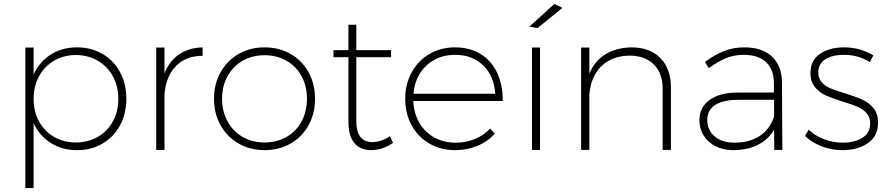

<svg xmlns="http://www.w3.org/2000/svg" viewBox="-20 -763 4525 977"><path d="M623 -260Q623 -185 591 -125.5Q559 -66 502 -32.5Q445 1 372 1Q296 1 238.5 -35.5Q181 -72 151 -136V194H109V-521H151V-384Q181 -449 238.5 -485.5Q296 -522 372 -522Q444 -522 501.5 -488.5Q559 -455 591 -395.5Q623 -336 623 -260ZM582 -260Q582 -324 554.5 -374.5Q527 -425 477.5 -454Q428 -483 366 -483Q304 -483 255 -454Q206 -425 178.5 -374.5Q151 -324 151 -260Q151 -196 178.5 -145.5Q206 -95 255 -66.5Q304 -38 366 -38Q428 -38 477.5 -66.5Q527 -95 554.5 -145.5Q582 -196 582 -260Z M1011 -522V-479Q926 -479 875 -426.5Q824 -374 817 -282V0H775V-521H817V-390Q842 -453 891.5 -486.5Q941 -520 1011 -522Z M1583 -261Q1583 -185 1550 -125.5Q1517 -66 1458.5 -32.5Q1400 1 1326 1Q1253 1 1194.5 -32.5Q1136 -66 1102.5 -125.5Q1069 -185 1069 -261Q1069 -336 1102.5 -395.5Q1136 -455 1194.5 -488.5Q1253 -522 1326 -522Q1400 -522 1458.5 -488.5Q1517 -455 1550 -395.5Q1583 -336 1583 -261ZM1110 -261Q1110 -196 1138 -145Q1166 -94 1215 -66Q1264 -38 1326 -38Q1388 -38 1437.5 -66Q1487 -94 1514.5 -145Q1542 -196 1542 -261Q1542 -325 1514.5 -375.5Q1487 -426 1437.5 -454Q1388 -482 1326 -482Q1264 -482 1215 -454Q1166 -426 1138 -375.5Q1110 -325 1110 -261Z M1980 -36Q1925 1 1869 1Q1813 1 1783 -35.5Q1753 -72 1753 -144V-472H1677V-508H1753V-637H1793V-508H1970V-472H1793V-149Q1793 -40 1874 -40Q1920 -40 1964 -70Z M2538 -249H2083Q2086 -186 2114 -138Q2142 -90 2190 -63.5Q2238 -37 2298 -37Q2351 -37 2396.5 -55.5Q2442 -74 2474 -109L2498 -82Q2461 -42 2409 -20.5Q2357 1 2296 1Q2223 1 2165 -32.5Q2107 -66 2074.5 -125.5Q2042 -185 2042 -260Q2042 -335 2075 -395Q2108 -455 2165.5 -488.5Q2223 -522 2296 -522Q2371 -522 2426.5 -487.5Q2482 -453 2510.5 -391Q2539 -329 2538 -249ZM2500 -286Q2494 -376 2439 -430Q2384 -484 2296 -484Q2208 -484 2150 -429.5Q2092 -375 2084 -286Z M2687 -521H2728V0H2687ZM2801 -743 2842 -723 2715 -620 2673 -627Z M3394 -318V0H3352V-310Q3352 -390 3307 -435Q3262 -480 3182 -480Q3093 -478 3039.5 -425.5Q2986 -373 2979 -282V0H2937V-521H2979V-388Q3005 -452 3059.5 -486Q3114 -520 3192 -522Q3287 -522 3340.5 -467.5Q3394 -413 3394 -318Z M3920 0 3919 -103Q3887 -50 3833.5 -24.5Q3780 1 3711 1Q3660 1 3621 -19Q3582 -39 3560.5 -73.5Q3539 -108 3539 -152Q3539 -217 3591 -254.5Q3643 -292 3733 -292H3918V-343Q3917 -410 3878 -447Q3839 -484 3762 -484Q3715 -484 3673 -466.5Q3631 -449 3587 -416L3567 -448Q3618 -485 3665 -503.5Q3712 -522 3768 -522Q3859 -522 3908.5 -475Q3958 -428 3959 -346L3961 0ZM3919 -170V-255H3737Q3660 -255 3619.5 -229Q3579 -203 3579 -153Q3579 -101 3616.5 -69Q3654 -37 3717 -37Q3792 -37 3844 -70Q3896 -103 3919 -170Z M4274 -484Q4216 -484 4180 -461.5Q4144 -439 4144 -394Q4144 -364 4162 -344Q4180 -324 4207 -313Q4234 -302 4280 -288Q4335 -271 4368 -256Q4401 -241 4424.5 -213Q4448 -185 4448 -139Q4448 -70 4396 -34.5Q4344 1 4267 1Q4212 1 4162 -18Q4112 -37 4076 -71L4095 -103Q4129 -71 4174.5 -54Q4220 -37 4269 -37Q4329 -37 4368.5 -62Q4408 -87 4408 -135Q4408 -167 4389.5 -187.5Q4371 -208 4343 -220Q4315 -232 4268 -246Q4214 -263 4182 -277.5Q4150 -292 4127 -319.5Q4104 -347 4104 -391Q4104 -456 4152.5 -489Q4201 -522 4275 -522Q4357 -522 4424 -481L4406 -447Q4348 -484 4274 -484Z"/></svg>

Font: Montserrat arm2 ExtraLight
Style: Regular
Weight: 275
Designer: Julieta Ulanovsky
Foundry: Julieta Ulanovsky
Version: Version 6.000